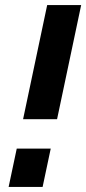

<svg xmlns="http://www.w3.org/2000/svg" viewBox="-20 -737 340 757"><path d="M71 -267 166 -717H300L205 -267ZM14 0 46 -151H180L148 0Z"/></svg>

Font: Raleway
Style: Bold Italic
Weight: 700
Italic angle: -12°
Designer: Matt McInerney, Pablo Impallari, Rodrigo Fuenzalida
Foundry: Matt McInerney, Pablo Impallari, Rodrigo Fuenzalida
Version: Version 4.101;RELEASE